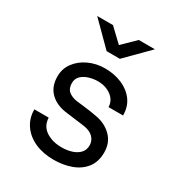

<svg xmlns="http://www.w3.org/2000/svg" viewBox="-186 -909 972 1043"><g transform="rotate(30 300.0 -387.5)"><path d="M304 10Q238 10 187 -12.5Q136 -35 106.5 -77Q77 -119 77 -175H167Q169 -123 209.5 -96.5Q250 -70 308 -70Q341 -70 370 -79Q399 -88 417 -107Q435 -126 435 -155Q435 -185 413.5 -206Q392 -227 351 -232Q320 -236 289.5 -240Q259 -244 228 -248Q167 -258 131.5 -295Q96 -332 96 -393Q96 -442 124 -479.5Q152 -517 198.5 -538.5Q245 -560 300 -560Q358 -560 406 -539.5Q454 -519 482.5 -480.5Q511 -442 511 -387H420Q419 -428 384.5 -454Q350 -480 300 -480Q274 -480 246.5 -472Q219 -464 200.5 -446.5Q182 -429 182 -401Q182 -367 202 -350.5Q222 -334 255 -329Q278 -326 310 -322.5Q342 -319 385 -311Q444 -301 483.5 -262Q523 -223 523 -162Q523 -103 493.5 -65Q464 -27 414 -8.5Q364 10 304 10ZM259 -645 119 -785H218L300 -707L380 -785H481L342 -645Z"/></g></svg>

Font: Tiny
Style: Regular
Weight: 400
Designer: Philipp Nurullin, Konstantin Bulenkov
Foundry: JetBrains
Version: Version 2.251; ttfautohint (v1.8.4.7-5d5b)